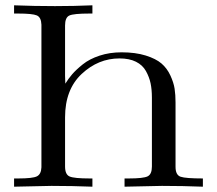

<svg xmlns="http://www.w3.org/2000/svg" viewBox="-20 -703 818 723"><path d="M33 0V-31H49Q103 -31 119 -39Q135 -47 136 -73V-610Q135 -638 118.5 -645Q102 -652 48 -652H33V-683Q110 -680 187 -680Q258 -680 328 -683V-652H317Q257 -652 241 -644.5Q225 -637 225 -607V-418Q225 -413 225.5 -403Q226 -393 226 -388Q237 -406 251.5 -423Q266 -440 291.5 -460.5Q317 -481 355 -493.5Q393 -506 438 -506Q490 -506 528.5 -494Q567 -482 588 -464Q609 -446 621.5 -419Q634 -392 637.5 -369Q641 -346 641 -317V-75Q641 -44 660 -37.5Q679 -31 744 -31V0Q668 -3 590 -3Q575 -3 449 0V-31H465Q520 -31 536 -39Q552 -47 552 -76V-335Q552 -366 547 -389.5Q542 -413 529.5 -435.5Q517 -458 492 -470.5Q467 -483 430 -483Q350 -483 287.5 -424.5Q225 -366 225 -261V-76Q225 -46 242 -38.5Q259 -31 318 -31H328V0Q252 -3 174 -3Q159 -3 33 0Z"/></svg>

Font: CMU Serif
Style: Roman
Weight: 500
Version: Version 0.7.0